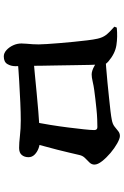

<svg xmlns="http://www.w3.org/2000/svg" viewBox="165 -866 669 1040"><g transform="rotate(90 500.0 -346.5)"><path d="M641 -192Q649 -234 657 -283.5Q665 -333 671 -381Q677 -429 681 -466.5Q685 -504 685 -522Q685 -539 669 -539Q651 -539 625.5 -538Q600 -537 571.5 -534Q543 -531 516.5 -528Q490 -525 469 -522Q446 -519 422.5 -513.5Q399 -508 384 -508Q364 -508 337.5 -523Q311 -538 285 -557V-582Q308 -584 345.5 -586.5Q383 -589 425.5 -593.5Q468 -598 509 -602Q550 -606 582.5 -610Q615 -614 629 -617Q652 -621 665.5 -631.5Q679 -642 690.5 -651.5Q702 -661 717 -661Q731 -661 757 -646.5Q783 -632 809 -610Q835 -588 853.5 -564.5Q872 -541 872 -523Q872 -508 861 -496.5Q850 -485 837 -472.5Q824 -460 820 -441Q814 -416 807 -385.5Q800 -355 791.5 -322Q783 -289 773.5 -254.5Q764 -220 755 -186ZM286 -32Q268 -32 252 -46.5Q236 -61 226 -82.5Q216 -104 216 -128Q216 -142 217.5 -157Q219 -172 220 -188Q221 -204 221 -221Q221 -237 219 -266.5Q217 -296 214 -334Q211 -372 207 -411Q203 -450 199 -484Q195 -518 190 -540Q184 -567 170.5 -585Q157 -603 125 -631L130 -644Q180 -649 225.5 -642Q271 -635 314 -598Q325 -589 327 -581Q329 -573 330 -555Q331 -536 332 -498.5Q333 -461 333.5 -414Q334 -367 335 -320.5Q336 -274 336.5 -236.5Q337 -199 337 -180Q337 -162 338 -142.5Q339 -123 339 -95Q339 -71 327.5 -51.5Q316 -32 286 -32ZM303 -193Q338 -196 385 -200.5Q432 -205 483 -210Q534 -215 583.5 -219Q633 -223 674 -225.5Q715 -228 742 -228Q763 -228 783.5 -220.5Q804 -213 818 -199Q832 -185 832 -166Q832 -144 820 -129.5Q808 -115 782 -115Q755 -115 716 -119.5Q677 -124 633 -124Q591 -124 536 -121.5Q481 -119 421 -115.5Q361 -112 303 -107Z"/></g></svg>

Font: Noto Serif HK ExtraLight ExtraBold
Style: Regular
Weight: 800
Version: Version 2.003-H1;hotconv 1.1.1;makeotfexe 2.6.0